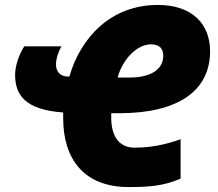

<svg xmlns="http://www.w3.org/2000/svg" viewBox="-20 -745 881 775"><path d="M499 10C573 10 639 7 709 -24V-183C642 -159 583 -149 523 -149C468 -149 429 -186 429 -270V-288H462C698 -288 828 -378 828 -538C828 -649 755 -725 617 -725C426 -725 305 -592 260 -436H255C226 -436 206 -453 206 -485C206 -509 218 -542 228 -558H78C56 -524 41 -478 41 -443C41 -360 83 -302 235 -291V-268C235 -102 320 10 499 10ZM455 -432C474 -505 533 -566 589 -566C627 -566 639 -546 639 -519C639 -474 602 -432 502 -432Z"/></svg>

Font: Noto Sans UI Black
Style: Italic
Weight: 900
Italic angle: -372°
Designer: Monotype Design Team
Foundry: Monotype Imaging Inc.
Version: Version 1.901